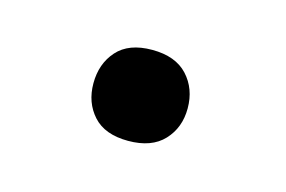

<svg xmlns="http://www.w3.org/2000/svg" viewBox="-34 -467 329 221"><g transform="rotate(15 130.5 -357.0)"><path d="M71.8 -356Q71.8 -379.4 85.7 -395Q99.6 -410.6 127.4 -410.6Q155.3 -410.6 169.7 -395Q184.1 -379.4 184.1 -356Q184.1 -333 169.7 -317.6Q155.3 -302.2 127.4 -302.2Q99.6 -302.2 85.7 -317.6Q71.8 -333 71.8 -356Z"/></g></svg>

Font: MAUL
Style: Regular
Weight: 400
Designer: MAUL
Version: Version 1.0; 2020; ttfautohint (v1.8.3)